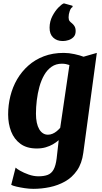

<svg xmlns="http://www.w3.org/2000/svg" viewBox="-20 -884 616 1156"><path d="M481.5 36.5Q473 100 443.8 142.2Q414.5 184.5 371.8 208.5Q329 232.5 279.5 242.8Q230 253 181 253Q156.5 253 129.5 249Q102.5 245 80 239.8Q57.5 234.5 47.5 229L74 125Q79.5 131.5 101.2 144Q123 156.5 152.8 167Q182.5 177.5 211.5 177.5Q244.5 177.5 267 169Q289.5 160.5 302.5 137.2Q315.5 114 321 70.5L333.5 -40Q318 -26.5 298.5 -15.2Q279 -4 255 3Q231 10 201.5 10Q141.5 10 103.5 -17.8Q65.5 -45.5 47.2 -92Q29 -138.5 29 -195Q29 -251.5 42.5 -305.8Q56 -360 83.2 -406.8Q110.5 -453.5 150.8 -489.2Q191 -525 244.2 -545.2Q297.5 -565.5 363.5 -565.5Q395 -565.5 428.2 -558.2Q461.5 -551 483 -542.5L563 -565.5ZM398 -492.5Q388.5 -496 377 -498.2Q365.5 -500.5 353 -500.5Q317 -500.5 290.5 -482Q264 -463.5 246 -432Q228 -400.5 217.2 -361.2Q206.5 -322 201.5 -280.2Q196.5 -238.5 196.5 -199.5Q196.5 -169.5 201.5 -146Q206.5 -122.5 216 -106.2Q225.5 -90 238.8 -81.5Q252 -73 268.5 -73Q283 -73 296.5 -78.8Q310 -84.5 321.5 -94Q333 -103.5 342.5 -114.5ZM356.5 -637Q322 -637 300 -658Q278 -679 278.5 -718Q279 -755.5 295.2 -786.8Q311.5 -818 331.8 -838.8Q352 -859.5 364 -863.5H366L416 -849.5L417.5 -842Q406.5 -837 399.8 -817.5Q393 -798 393 -780Q393 -764.5 399.2 -757Q405.5 -749.5 412.5 -744.5Q420.5 -738.5 428 -727Q435.5 -715.5 435.5 -697Q435.5 -674 422.8 -661Q410 -648 392.5 -642.5Q375 -637 360 -637Z"/></svg>

Font: Merriweather 24pt Black
Style: Italic
Weight: 900
Italic angle: -7.8°
Designer: Eben Sorkin
Foundry: Eben Sorkin
Version: Version 2.101